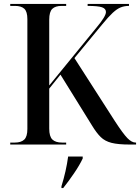

<svg xmlns="http://www.w3.org/2000/svg" viewBox="-20 -734 711 975"><path d="M32 0V-10H55Q87 -10 103 -25Q119 -40 119 -79V-637Q119 -675 103.5 -689.5Q88 -704 56 -704H32V-714H316V-704H293Q261 -704 245.5 -689Q230 -674 230 -634V-300L470 -594Q518 -651 518 -673Q518 -690 498 -697Q478 -704 425 -704V-714H635V-704Q612 -704 593 -696.5Q574 -689 552.5 -669Q531 -649 499 -610L358 -439L564 -118Q605 -55 627 -32.5Q649 -10 669 -10H671V0H640Q580 0 546.5 -8.5Q513 -17 491.5 -38Q470 -59 447 -97L287 -355L230 -284V-81Q230 -41 246 -25.5Q262 -10 295 -10H316V0ZM292 212Q316 135 326 61H400V71Q384 105 356 146Q328 187 301 221H292Z"/></svg>

Font: Noto Serif Display SemiCondensed Medium
Style: Regular
Weight: 500
Width: 4
Designer: Monotype Design Team
Foundry: Monotype Imaging Inc.
Version: Version 2.009